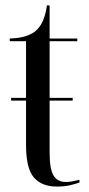

<svg xmlns="http://www.w3.org/2000/svg" viewBox="-20 -678 330 708"><path d="M190 10Q134 10 105 -23.5Q76 -57 76 -144V-307H21V-317H76V-526H16V-536Q48 -537 70.5 -543.5Q93 -550 108 -561Q128 -577 138.5 -602Q149 -627 153 -658H163V-536H265V-526H163V-317H248V-307H163V-115Q163 -54 177.5 -30.5Q192 -7 223 -7Q234 -7 245.5 -9Q257 -11 273 -15V-5Q260 0 238.5 5Q217 10 190 10Z"/></svg>

Font: Noto Serif Display ExtraCondensed
Style: Regular
Weight: 400
Width: 2
Designer: Monotype Design Team
Foundry: Monotype Imaging Inc.
Version: Version 2.009